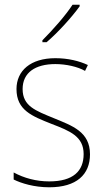

<svg xmlns="http://www.w3.org/2000/svg" viewBox="-20 -785 444 815"><path d="M318 -758V-765H288C258 -719 205 -659 160 -614V-606H178C226 -647 284 -711 318 -758ZM362 -130C362 -226 287 -251 207 -284C132 -315 76 -334 76 -407C76 -477 130 -513 215 -513C260 -513 310 -502 341 -484L353 -509C317 -526 269 -538 215 -538C110 -538 50 -485 50 -407C50 -317 116 -292 199 -259C277 -229 335 -206 335 -131C335 -59 291 -15 189 -15C134 -15 82 -29 38 -53V-23C70 -7 125 10 189 10C305 10 362 -44 362 -130Z"/></svg>

Font: Noto Sans Arabic SemCond Thin
Style: Regular
Weight: 100
Width: 4
Designer: Monotype Design Team, Nadine Chahine, Nizar Qandah and Khaled Hosny
Foundry: Monotype Imaging Inc.
Version: Version 2.012